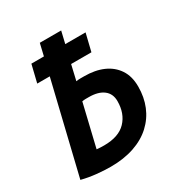

<svg xmlns="http://www.w3.org/2000/svg" viewBox="-165 -813 890 942"><g transform="rotate(-30 280.0 -342.5)"><path d="M192 8Q155 8 112 3.5Q69 -1 30 -11L154 -526H83L107 -625H178L194 -693H315L299 -625H414L390 -526H275L255 -440Q266 -442 278.5 -442Q291 -442 300 -442Q362 -442 407.5 -422Q453 -402 479 -363Q505 -324 505 -266Q505 -206 484.5 -156Q464 -106 424 -69Q384 -32 325.5 -12Q267 8 192 8ZM216 -99Q299 -99 340 -142Q381 -185 381 -255Q381 -297 351.5 -319.5Q322 -342 269 -342Q263 -342 252 -342Q241 -342 231 -340L174 -101Q183 -100 195 -99.5Q207 -99 216 -99Z"/></g></svg>

Font: Ubuntu Sans Mono SemiBold
Style: Italic
Weight: 600
Italic angle: -13.5°
Monospace: yes
Designer: Dalton Maag Ltd
Foundry: Dalton Maag Ltd
Version: Version 1.006